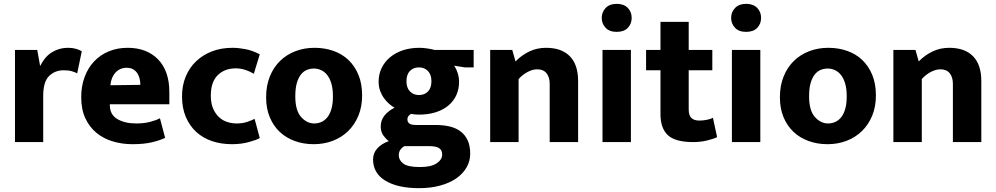

<svg xmlns="http://www.w3.org/2000/svg" viewBox="-20 -740 5189 1000"><path d="M58 0V-480H174L189 -396Q198 -414 211 -431.5Q224 -449 242 -462Q260 -475 283.5 -483Q307 -491 336 -491Q358 -491 376.5 -485.5Q395 -480 406 -473L382 -358Q371 -364 354 -369Q337 -374 312 -374Q266 -374 235.5 -344Q205 -314 205 -240V0Z M862 -197H552V-193Q552 -143 591 -120Q630 -97 689 -97Q730 -97 761 -105Q792 -113 813 -124L840 -22Q813 -9 771.5 1Q730 11 670 11Q616 11 567.5 -3.5Q519 -18 482.5 -48Q446 -78 424.5 -124Q403 -170 403 -234Q403 -291 420.5 -338.5Q438 -386 470 -420Q502 -454 546.5 -472.5Q591 -491 645 -491Q744 -491 803 -431Q862 -371 862 -260ZM711 -298Q711 -315 707 -331Q703 -347 694.5 -359.5Q686 -372 672.5 -379.5Q659 -387 640 -387Q605 -387 582 -362.5Q559 -338 555 -296Z M1212 -97Q1244 -97 1268.5 -105.5Q1293 -114 1306 -121L1333 -21Q1316 -11 1276 0Q1236 11 1188 11Q1132 11 1084.5 -5Q1037 -21 1002.5 -52.5Q968 -84 948 -130.5Q928 -177 928 -238Q928 -294 947 -340.5Q966 -387 1001 -420.5Q1036 -454 1084 -472.5Q1132 -491 1191 -491Q1222 -491 1258.5 -484Q1295 -477 1333 -457L1302 -356Q1282 -368 1257.5 -376Q1233 -384 1208 -384Q1150 -384 1114 -348.5Q1078 -313 1078 -242Q1078 -202 1090 -174.5Q1102 -147 1121 -129.5Q1140 -112 1164 -104.5Q1188 -97 1212 -97Z M1866 -243Q1866 -184 1846.5 -137Q1827 -90 1793 -57Q1759 -24 1713 -6.5Q1667 11 1614 11Q1561 11 1515.5 -5.5Q1470 -22 1437 -53Q1404 -84 1385 -129.5Q1366 -175 1366 -233Q1366 -294 1385.5 -342Q1405 -390 1439 -423Q1473 -456 1519 -473.5Q1565 -491 1618 -491Q1671 -491 1716.5 -475Q1762 -459 1795 -427.5Q1828 -396 1847 -350Q1866 -304 1866 -243ZM1714 -238Q1714 -277 1706 -304.5Q1698 -332 1684 -349.5Q1670 -367 1652 -375Q1634 -383 1615 -383Q1596 -383 1578.5 -376Q1561 -369 1547.5 -352Q1534 -335 1526 -307.5Q1518 -280 1518 -238Q1518 -165 1548 -131Q1578 -97 1617 -97Q1636 -97 1653.5 -104.5Q1671 -112 1684.5 -128.5Q1698 -145 1706 -172Q1714 -199 1714 -238Z M1952 -315Q1952 -354 1968 -386.5Q1984 -419 2012.5 -442.5Q2041 -466 2079.5 -478.5Q2118 -491 2164 -491Q2181 -491 2203 -488Q2225 -485 2243 -480H2447V-389H2401L2345 -398Q2356 -383 2363.5 -360Q2371 -337 2371 -314Q2371 -276 2357 -245Q2343 -214 2316 -191Q2289 -168 2250 -155.5Q2211 -143 2162 -143Q2151 -143 2141 -144Q2131 -145 2121 -147Q2114 -143 2108 -136Q2102 -129 2102 -118Q2102 -105 2111.5 -97Q2121 -89 2150 -89H2251Q2290 -89 2323 -81Q2356 -73 2379.5 -55Q2403 -37 2416 -8.5Q2429 20 2429 60Q2429 99 2410 132Q2391 165 2356.5 189Q2322 213 2272.5 226.5Q2223 240 2163 240Q2051 240 1987 201Q1923 162 1923 90Q1923 58 1944.5 33.5Q1966 9 2005 -5Q1993 -13 1978 -32.5Q1963 -52 1963 -81Q1963 -115 1983.5 -139.5Q2004 -164 2035 -179Q2022 -186 2007.5 -198.5Q1993 -211 1980.5 -228Q1968 -245 1960 -266.5Q1952 -288 1952 -315ZM2087 21Q2075 27 2066 39Q2057 51 2057 69Q2057 94 2080.5 112Q2104 130 2167 130Q2226 130 2254.5 110.5Q2283 91 2283 65Q2283 42 2267 31.5Q2251 21 2213 21ZM2227 -317Q2227 -352 2208.5 -370.5Q2190 -389 2162 -389Q2133 -389 2115 -370.5Q2097 -352 2097 -317Q2097 -282 2115.5 -263.5Q2134 -245 2162 -245Q2191 -245 2209 -263.5Q2227 -282 2227 -317Z M2681 0H2533V-480H2648L2665 -420Q2697 -453 2737 -472Q2777 -491 2824 -491Q2905 -491 2948 -447Q2991 -403 2991 -318V0H2843V-303Q2843 -338 2826.5 -358.5Q2810 -379 2778 -379Q2754 -379 2727.5 -365Q2701 -351 2681 -328Z M3118 0V-480H3266V0ZM3192 -574Q3154 -574 3134 -595.5Q3114 -617 3114 -647Q3114 -677 3134.5 -698.5Q3155 -720 3192 -720Q3229 -720 3249.5 -699Q3270 -678 3270 -647Q3270 -616 3250 -595Q3230 -574 3192 -574Z M3690 -374H3567V-171Q3567 -138 3581.5 -125Q3596 -112 3622 -112Q3642 -112 3662 -116Q3682 -120 3693 -127L3715 -26Q3698 -17 3663.5 -8.5Q3629 0 3590 0Q3497 0 3458.5 -36Q3420 -72 3420 -145V-374H3345V-480H3420V-626H3567V-480H3690Z M3792 0V-480H3940V0ZM3866 -574Q3828 -574 3808 -595.5Q3788 -617 3788 -647Q3788 -677 3808.5 -698.5Q3829 -720 3866 -720Q3903 -720 3923.5 -699Q3944 -678 3944 -647Q3944 -616 3924 -595Q3904 -574 3866 -574Z M4542 -243Q4542 -184 4522.5 -137Q4503 -90 4469 -57Q4435 -24 4389 -6.5Q4343 11 4290 11Q4237 11 4191.5 -5.5Q4146 -22 4113 -53Q4080 -84 4061 -129.5Q4042 -175 4042 -233Q4042 -294 4061.5 -342Q4081 -390 4115 -423Q4149 -456 4195 -473.5Q4241 -491 4294 -491Q4347 -491 4392.5 -475Q4438 -459 4471 -427.5Q4504 -396 4523 -350Q4542 -304 4542 -243ZM4390 -238Q4390 -277 4382 -304.5Q4374 -332 4360 -349.5Q4346 -367 4328 -375Q4310 -383 4291 -383Q4272 -383 4254.5 -376Q4237 -369 4223.5 -352Q4210 -335 4202 -307.5Q4194 -280 4194 -238Q4194 -165 4224 -131Q4254 -97 4293 -97Q4312 -97 4329.5 -104.5Q4347 -112 4360.5 -128.5Q4374 -145 4382 -172Q4390 -199 4390 -238Z M4781 0H4633V-480H4748L4765 -420Q4797 -453 4837 -472Q4877 -491 4924 -491Q5005 -491 5048 -447Q5091 -403 5091 -318V0H4943V-303Q4943 -338 4926.5 -358.5Q4910 -379 4878 -379Q4854 -379 4827.5 -365Q4801 -351 4781 -328Z"/></svg>

Font: Ek Mukta ExtraBold
Style: Regular
Weight: 800
Designer: Girish Dalvi and Yashodeep Gholap
Foundry: Ek Type
Version: Version 2.538;PS 1.002;hotconv 16.6.51;makeotf.lib2.5.65220;